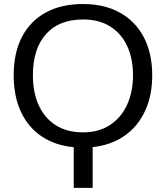

<svg xmlns="http://www.w3.org/2000/svg" viewBox="-20 -718 818 946"><path d="M343.3 207.5V7.3Q251 -1.5 184.6 -46.4Q118.2 -91.3 82.8 -167.7Q47.4 -244.1 47.4 -347.2Q47.4 -457.5 88.1 -535.9Q128.9 -614.3 205.3 -656.2Q281.7 -698.2 389.2 -698.2Q494.6 -698.2 571 -655.5Q647.5 -612.8 688.7 -534.2Q730 -455.6 730 -347.2Q730 -246.6 694.3 -170.4Q658.7 -94.2 593 -48.6Q527.3 -2.9 436.5 6.8V207.5ZM388.2 -65.9Q466.8 -65.9 522 -102.1Q577.1 -138.2 606.2 -201.9Q635.3 -265.6 635.3 -348.1Q635.3 -429.2 606.7 -491Q578.1 -552.7 523.2 -587.4Q468.3 -622.1 389.2 -622.1Q271 -622.1 206.5 -549.8Q142.1 -477.5 142.1 -347.2Q142.1 -261.2 171.4 -198Q200.7 -134.8 255.9 -100.3Q311 -65.9 388.2 -65.9Z"/></svg>

Font: Arimo
Style: Regular
Weight: 400
Designer: Steve Matteson
Foundry: Monotype Imaging Inc.
Version: Version 1.33